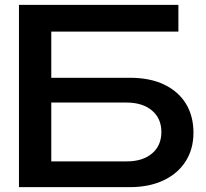

<svg xmlns="http://www.w3.org/2000/svg" viewBox="-20 -770 849 790"><path d="M110 -450H514Q598 -450 656.5 -421.5Q715 -393 745.5 -342.5Q776 -292 776 -224Q776 -157 744 -106.5Q712 -56 653 -28Q594 0 514 0H58V-396V-750H714V-640H141L191 -707V-398V-40L138 -106H502Q567 -106 605.5 -138.5Q644 -171 644 -227Q644 -283 605 -315.5Q566 -348 501 -348H110Z"/></svg>

Font: Bounded
Style: Regular
Weight: 400
Designer: Vlad Churkin
Version: Version 1.0